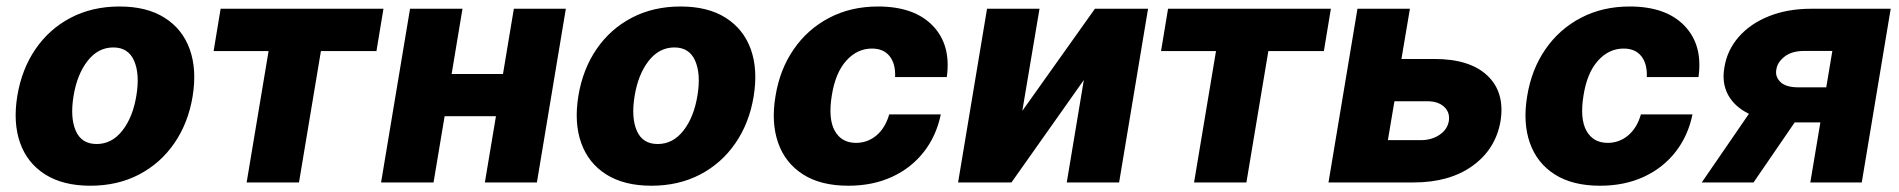

<svg xmlns="http://www.w3.org/2000/svg" viewBox="-20 -573 5963 603"><path d="M263.8 10.3Q177.9 10.3 121.8 -25.2Q65.7 -60.7 43.1 -124.3Q20.6 -187.9 34.4 -272Q48.3 -355.8 91.6 -419Q134.9 -482.2 202.4 -517.4Q269.9 -552.6 355.5 -552.6Q441.4 -552.6 497.3 -517Q553.3 -481.5 576 -418Q598.7 -354.4 584.9 -269.9Q571 -186.4 527.5 -123.2Q484 -60 416.7 -24.9Q349.4 10.3 263.8 10.3ZM283.4 -120.7Q331.3 -120.7 364.3 -162.8Q397.4 -204.9 408.4 -273.4Q419.4 -340.6 401.1 -382.3Q382.8 -424 335.9 -424Q288 -424 255 -381.6Q221.9 -339.1 210.9 -271Q199.9 -203.5 218 -162.1Q236.2 -120.7 283.4 -120.7Z M650.9 -412.6 672.9 -545.5H1184.3L1162.3 -412.6H987.9L919 0H754.6L823.5 -412.6Z M1432.5 -545.5 1398.4 -340.6H1559.7L1593.8 -545.5H1757.1L1666.2 0H1502.8L1537.6 -208.1H1376.4L1341.6 0H1176.8L1267.8 -545.5Z M2025.9 10.3Q1940 10.3 1883.9 -25.2Q1827.8 -60.7 1805.2 -124.3Q1782.7 -187.9 1796.5 -272Q1810.4 -355.8 1853.7 -419Q1897 -482.2 1964.5 -517.4Q2032 -552.6 2117.5 -552.6Q2203.5 -552.6 2259.4 -517Q2315.3 -481.5 2338.1 -418Q2360.8 -354.4 2346.9 -269.9Q2333.1 -186.4 2289.6 -123.2Q2246.1 -60 2178.8 -24.9Q2111.5 10.3 2025.9 10.3ZM2045.5 -120.7Q2093.4 -120.7 2126.4 -162.8Q2159.4 -204.9 2170.5 -273.4Q2181.5 -340.6 2163.2 -382.3Q2144.9 -424 2098 -424Q2050.1 -424 2017 -381.6Q1984 -339.1 1973 -271Q1962 -203.5 1980.1 -162.1Q1998.2 -120.7 2045.5 -120.7Z M2644.2 10.3Q2557.5 10.3 2501.8 -25.4Q2446 -61.1 2423.8 -124.5Q2401.6 -187.9 2415.5 -271Q2429 -354.8 2472.7 -418.1Q2516.3 -481.5 2584.2 -517Q2652 -552.6 2737.6 -552.6Q2851.2 -552.6 2909.4 -492.2Q2967.7 -431.8 2953.5 -331H2791.2Q2793 -372.5 2774 -396.5Q2755 -420.5 2718.4 -420.5Q2672.2 -420.5 2638 -382.6Q2603.7 -344.8 2592.3 -272.7Q2580.6 -199.9 2601.7 -162.1Q2622.9 -124.3 2668.3 -124.3Q2704.5 -124.3 2732.4 -147.5Q2760.3 -170.8 2772.7 -213.8H2934.7Q2920.8 -146.3 2881.4 -95.9Q2842 -45.5 2781.6 -17.6Q2721.2 10.3 2644.2 10.3Z M3190.7 -224.8 3418.7 -545.5H3585.6L3494.7 0H3330.3L3383.9 -321.7L3156.6 0H2989L3079.9 -545.5H3244.7Z M3626.4 -412.6 3648.4 -545.5H4159.8L4137.8 -412.6H3963.4L3894.5 0H3730.1L3799 -412.6Z M4381.4 -387.8H4484.7Q4596.9 -387.8 4652 -335Q4707 -282.3 4692.5 -192.1Q4677.2 -104.4 4604.8 -52.2Q4532.3 0 4419.7 0H4152.3L4243.3 -545.5H4408ZM4359.4 -255 4338.8 -132.8H4441.8Q4476.2 -132.8 4500.9 -149.5Q4525.6 -166.2 4530.2 -192.5Q4534.4 -220.2 4515.4 -237.6Q4496.4 -255 4463.1 -255Z M5005 10.3Q4918.3 10.3 4862.6 -25.4Q4806.8 -61.1 4784.6 -124.5Q4762.4 -187.9 4776.3 -271Q4789.8 -354.8 4833.5 -418.1Q4877.1 -481.5 4945 -517Q5012.8 -552.6 5098.4 -552.6Q5212 -552.6 5270.2 -492.2Q5328.5 -431.8 5314.3 -331H5152Q5153.8 -372.5 5134.8 -396.5Q5115.8 -420.5 5079.2 -420.5Q5033 -420.5 4998.8 -382.6Q4964.5 -344.8 4953.1 -272.7Q4941.4 -199.9 4962.5 -162.1Q4983.7 -124.3 5029.1 -124.3Q5065.3 -124.3 5093.2 -147.5Q5121.1 -170.8 5133.5 -213.8H5295.5Q5281.6 -146.3 5242.2 -95.9Q5202.8 -45.5 5142.4 -17.6Q5082 10.3 5005 10.3Z M5665.5 0 5697.1 -188.6H5616.5L5487.2 0H5324.6L5472.7 -215.6Q5427.6 -237.6 5407.3 -275Q5387.1 -312.5 5395.6 -360.8Q5404.1 -415.1 5440.5 -456.9Q5476.9 -498.6 5535.3 -522Q5593.8 -545.5 5668.3 -545.5H5918L5827.1 0ZM5715.6 -298.7 5734.7 -413H5646.7Q5606.9 -413 5584.3 -394.9Q5561.8 -376.8 5558.9 -355.1Q5554.3 -332.7 5571.4 -315.7Q5588.4 -298.7 5628.6 -298.7Z"/></svg>

Font: Inter UI Extra Bold
Style: Italic
Weight: 800
Italic angle: 9.39999°
Designer: Rasmus Andersson
Foundry: rsms
Version: 3.2;8d6f07862